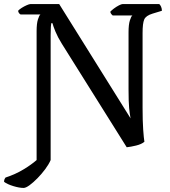

<svg xmlns="http://www.w3.org/2000/svg" viewBox="-46 -724 836 944"><path d="M70 200Q49 200 19.5 191Q-10 182 -26 170Q-26 162 -23.5 156.5Q-21 151 -19 149Q30 133 69.5 109Q109 85 134 63V-571Q134 -608 140.5 -628.5Q147 -649 153 -653H55Q51 -655 47.5 -659.5Q44 -664 43 -671Q49 -678 61 -685.5Q73 -693 85.5 -698.5Q98 -704 104 -704H245L596 -142Q592 -161 589 -192Q586 -223 586 -284V-566Q586 -603 592.5 -623.5Q599 -644 605 -648H508Q505 -650 501.5 -654.5Q498 -659 496 -666Q502 -673 514 -682Q526 -691 538.5 -697.5Q551 -704 557 -704H737Q742 -700 746 -691Q750 -682 750 -671L704 -657Q671 -647 663 -628Q655 -609 655 -562V-194Q655 -130 658 -87Q661 -44 664 -27Q650 -15 623.5 -8.5Q597 -2 577 0L258 -509Q238 -541 226.5 -569Q215 -597 212 -610H206Q205 -606 204 -591.5Q203 -577 203 -550V63Q194 84 176.5 107.5Q159 131 138.5 152Q118 173 99.5 186.5Q81 200 70 200Z"/></svg>

Font: Texturina 72pt Medium
Style: Regular
Weight: 500
Designer: Guillermo Torres Carreño
Foundry: Omnibus-Type
Version: Version 1.002; ttfautohint (v1.8.3)